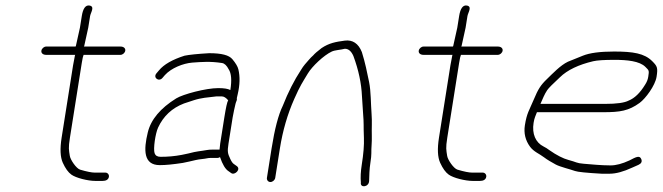

<svg xmlns="http://www.w3.org/2000/svg" viewBox="-20 -651 2392 693"><path d="M373.1 -13C374.3 -20.9 368.4 -28 360.4 -28H349.4H322C311 -28 293.4 -31.5 269.3 -38.6C255.2 -42.7 234 -74.5 232 -88.3C228.7 -110.5 226.3 -115.6 232.4 -154L275.2 -424C277.6 -439.3 279.8 -449 281.7 -453H414.7C422.7 -453 430.9 -460.1 432.1 -468C433.4 -475.9 427.4 -483 414.7 -483H282.7C283.5 -483.7 284 -484.7 284.2 -486L298.5 -551L305.2 -593C307.2 -605.5 323.4 -627.5 303.2 -631C288.9 -633.4 279.6 -620.8 275.2 -593L268.5 -551L254.5 -488C254.1 -485.3 253.5 -483.7 252.7 -483H146.7C138.8 -483 130.6 -475.9 129.4 -468C128.1 -460.1 134.1 -453 146.7 -453H251.7C251 -452.3 250.5 -451.5 250.4 -450.5L243.7 -415L202.4 -154C196.1 -114 197.5 -83.8 206.7 -63.5C216 -43.1 226.2 -28.9 237.5 -20.8C254 -8.8 296.9 2 324.4 2H350.4C362.6 2 371.4 -2.6 373.1 -13Z M556.7 -55C578.7 -55 604.8 -57.7 639.8 -63L663.4 -68C680.3 -71.7 692.2 -75.5 709.8 -77C724.1 -78.2 729.3 -81 740.6 -81H765.6C768.3 -81 771.1 -82 774.1 -84C783.2 -57.2 793.5 -40.2 805 -33L814.9 -26C827.5 -17.6 851.4 -40.5 834 -52L824.1 -59C819.9 -61.7 815.5 -67.8 811.1 -77.5C802 -97 800.1 -102.8 804.8 -133L819.7 -227C822.1 -241.9 827.2 -264 830.1 -276.5C832.2 -286.1 836.4 -288 834.8 -297C836.2 -301.7 837.3 -306.3 838 -311C845.9 -344.5 846.7 -374.5 840.3 -401C837.9 -411 830.6 -423.2 818.6 -437.5C806.5 -451.8 780.5 -459 734.9 -459C692.5 -456.5 663.1 -453.5 646.2 -450C602.3 -436.1 571.5 -418.4 553.8 -397L545.3 -387C530.7 -371 553.4 -354 566.6 -370L575.2 -380C598.2 -405.4 640.8 -422.3 673.7 -425C710 -427.6 738.7 -430.1 781.7 -423.5C790.6 -421.9 798.5 -414.4 805.3 -401C815 -386.6 817.1 -361.6 811.4 -326C802.8 -330.7 788.4 -333 768 -333C723.1 -333 640.2 -310.8 616.1 -295.9C558.9 -260.4 524.6 -219.5 513.4 -173C498.1 -109.9 497.4 -55 556.7 -55ZM789.7 -227 774.8 -133C773.6 -125 772.8 -117.7 772.4 -111H746.6C738.4 -111 732.1 -110.5 726.9 -109.5C701 -104.7 693.8 -106.1 659.6 -97L636 -92C609.8 -87.1 586.3 -85 559.4 -85C548.1 -85 541 -89.3 538 -98C532.6 -113.8 540.8 -169.3 550.6 -190.5C569.8 -232 600.9 -261 643.9 -277.5C653 -280.5 664.7 -284.3 678.8 -289C706.4 -298.1 730.8 -299.5 760.6 -303H780.8C788.1 -303 795.7 -298.3 803.6 -289C800 -283.7 795.4 -263 789.7 -227Z M956 6C964 6 972.2 -1.1 973.4 -9L990.2 -115C1000.4 -179.2 1017.7 -238.9 1042.2 -294.1C1064.2 -343.9 1071.5 -352.8 1091.2 -385.9C1106.5 -411.5 1148.9 -451.7 1177.6 -465C1189.5 -470.5 1209.6 -470.9 1224.8 -475C1237.6 -475 1247.9 -466.3 1255.5 -449C1274.6 -397.4 1284.4 -349.3 1286.4 -304.7C1287.2 -287.2 1288.5 -267.7 1290.2 -246.2C1294.1 -196.5 1291.4 -206.7 1293.5 -153C1294.5 -127.6 1292 -95.6 1285.8 -57C1281.9 -32.3 1280.8 -10.7 1282.5 8C1279.3 28.3 1311.7 24.8 1312.3 2C1312.8 -15.8 1313.2 -40.7 1317 -64.2C1319.3 -78.9 1320.4 -90.1 1320.3 -97.7C1319.9 -119.4 1322.7 -135.4 1322 -160.2C1321.2 -189 1323.3 -212 1321.2 -239C1318.2 -276.4 1319.2 -321.1 1312.1 -355.5C1304.9 -390.5 1298.2 -424.4 1286.1 -463C1273.7 -494.3 1252.4 -508 1224.6 -504.4C1191.7 -500 1167.9 -495.7 1140.6 -477.4C1125.3 -465.8 1115.4 -457 1110.4 -451C1105 -446.3 1100.1 -441.3 1095.6 -436C1084.5 -422.9 1076.1 -415.1 1066 -398C1041.8 -361.1 1019.9 -318.1 1000.6 -269C984.9 -237 971.4 -185.7 960.2 -115L943.4 -9C942.2 -1.1 948.1 6 956 6Z M1735.1 -13C1736.3 -20.9 1730.4 -28 1722.4 -28H1711.4H1684C1673 -28 1655.4 -31.5 1631.3 -38.6C1617.2 -42.7 1596 -74.5 1594 -88.3C1590.7 -110.5 1588.3 -115.6 1594.4 -154L1637.2 -424C1639.6 -439.3 1641.8 -449 1643.7 -453H1776.7C1784.7 -453 1792.9 -460.1 1794.1 -468C1795.4 -475.9 1789.4 -483 1776.7 -483H1644.7C1645.5 -483.7 1646 -484.7 1646.2 -486L1660.5 -551L1667.2 -593C1669.2 -605.5 1685.4 -627.5 1665.2 -631C1650.9 -633.4 1641.6 -620.8 1637.2 -593L1630.5 -551L1616.5 -488C1616.1 -485.3 1615.5 -483.7 1614.7 -483H1508.7C1500.8 -483 1492.6 -475.9 1491.4 -468C1490.1 -460.1 1496.1 -453 1508.7 -453H1613.7C1613 -452.3 1612.5 -451.5 1612.4 -450.5L1605.7 -415L1564.4 -154C1558.1 -114 1559.5 -83.8 1568.7 -63.5C1578 -43.1 1588.2 -28.9 1599.5 -20.8C1616 -8.8 1658.9 2 1686.4 2H1712.4C1724.6 2 1733.4 -2.6 1735.1 -13Z M1930.7 -276C1938.7 -294 1945 -310.8 1955.2 -325.8C1960.1 -333 1975.4 -348.4 2000.9 -372C2027.7 -398.4 2069.2 -417.8 2121.1 -430C2135.2 -433.3 2160.7 -435 2197.5 -435C2243.5 -435 2288.7 -430.6 2309.5 -409.5C2322.2 -396.5 2323.6 -397.7 2319.8 -374C2318.3 -364 2314.4 -354.3 2308.2 -345C2290.2 -315.5 2270.5 -296.5 2249.2 -288C2233.9 -280 2206.7 -276 2162.7 -276ZM1918 -246H2158C2217.7 -246 2249.1 -250.8 2288.8 -279.7C2309.8 -295 2344.7 -341.8 2349.8 -373.7C2355.1 -407.2 2352.2 -412.1 2333.8 -430.5C2305.7 -458.5 2265.1 -465 2196.2 -465C2145.9 -465 2108.5 -460 2084 -450.1C2065.7 -442.7 2047.6 -435.4 2029.8 -428.2C2002.6 -415.3 1974.5 -385.2 1954.5 -366C1931.2 -343.7 1922.3 -329.4 1906.5 -291.5C1890.1 -252.3 1881.6 -243.6 1874.5 -199C1870 -170.4 1876.2 -144.5 1893.1 -121.5C1906.5 -103.2 1926.6 -96.2 1943.2 -83.5C1956.4 -73.4 1969.5 -66.4 1986 -57.1C2001.8 -48.6 2037.2 -40.4 2055.5 -33.8C2065.1 -30.3 2097.1 -27.1 2151.6 -24H2180.4C2203.1 -24 2230.2 -31.3 2261.9 -46L2284.5 -56C2294.8 -60.8 2298.2 -67.6 2294.7 -76.5C2288.9 -91.4 2275.8 -84.5 2252 -72C2226.1 -60 2203.4 -54 2183.9 -54C2148.3 -54 2114 -57.9 2086.5 -60C2060.4 -62 2060.9 -66.1 2031.2 -73.9C2013.6 -78.5 1989.4 -90.3 1962.3 -109.5C1955.8 -114.5 1949.1 -118.7 1942.3 -122C1912.9 -136.4 1899.6 -168.2 1905.9 -207.5C1908.9 -226.7 1913.5 -233.5 1918 -246Z"/></svg>

Font: MewTooHand
Style: WideIta
Weight: 400
Designer: Mew Too, Robert Jablonski
Version: Version 0.77